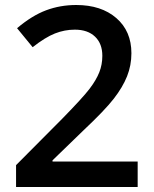

<svg xmlns="http://www.w3.org/2000/svg" viewBox="-20 -744 611 764"><path d="M527.8 0H43.9V-86.9L228 -272Q309.6 -355.5 336.2 -390.4Q362.8 -425.3 375 -456.1Q387.2 -486.8 387.2 -522Q387.2 -570.3 358.2 -598.1Q329.1 -626 277.8 -626Q236.8 -626 198.5 -610.8Q160.2 -595.7 109.9 -556.2L47.9 -631.8Q107.4 -682.1 163.6 -703.1Q219.7 -724.1 283.2 -724.1Q382.8 -724.1 442.9 -672.1Q502.9 -620.1 502.9 -532.2Q502.9 -483.9 485.6 -440.4Q468.3 -397 432.4 -350.8Q396.5 -304.7 313 -226.1L189 -106V-101.1H527.8Z"/></svg>

Font: f2_25842          
Style: Regular
Weight: 600
Foundry: Ascender Corporation
Version: Version 1.10